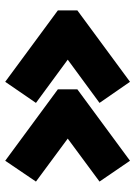

<svg xmlns="http://www.w3.org/2000/svg" viewBox="89 -652 519 737"><g transform="rotate(-90 348.5 -283.5)"><path d="M403 -44 322 -161 488 -283 322 -405 403 -523 677 -321V-246ZM100 -44 20 -161 185 -283 20 -405 100 -523 374 -321V-246Z"/></g></svg>

Font: Kanit ExtraBold
Style: Regular
Weight: 800
Designer: Katatrad Team
Foundry: CadsonDemak
Version: Version 2.000; ttfautohint (v1.8.3)